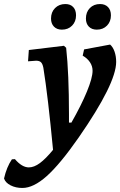

<svg xmlns="http://www.w3.org/2000/svg" viewBox="-131 -694 596 952"><path d="M415 -473Q429 -461 437 -438Q445 -415 445 -387Q445 -280 259 -12Q167 120 101 179Q35 238 -20 238Q-53 238 -78.5 225Q-104 212 -111 191Q-98 134 -72 96L-57 95Q-22 136 12 136Q38 136 67 114.5Q96 93 132 49Q107 -215 84 -358Q80 -378 72 -385.5Q64 -393 48 -393Q47 -393 8 -390L12 -446L186 -467L197 -457Q211 -329 211 -127V-86H223Q272 -172 300 -240Q328 -308 328 -343Q328 -366 315 -385.5Q302 -405 279 -418L286 -449ZM122 -602Q122 -634 142 -654Q162 -674 193 -674Q218 -674 232 -659Q246 -644 246 -618Q246 -587 226.5 -567Q207 -547 176 -547Q151 -547 136.5 -562Q122 -577 122 -602ZM295 -602Q295 -634 314.5 -654Q334 -674 365 -674Q390 -674 404.5 -659Q419 -644 419 -618Q419 -587 399.5 -567Q380 -547 349 -547Q324 -547 309.5 -562Q295 -577 295 -602Z"/></svg>

Font: Alegreya
Style: Bold Italic
Weight: 700
Italic angle: -7°
Designer: Juan Pablo del Peral
Foundry: Huerta Tipografica
Version: Version 2.007; ttfautohint (v1.6)